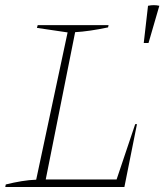

<svg xmlns="http://www.w3.org/2000/svg" viewBox="-20 -744 670 764"><path d="M518 -250H525L475 0H1L3 -10Q35 -18 65.5 -23Q96 -28 124 -29L249 -615L127 -633L130 -644H412L410 -635Q334 -619 279 -616L162 -30H444ZM552 -573 569 -721Q593 -726 614 -721L571 -573Z"/></svg>

Font: Piazzolla SC Thin
Style: Italic
Weight: 100
Italic angle: -11.3°
Designer: Juan Pablo del Peral
Foundry: Huerta Tipografica
Version: Version 1.330